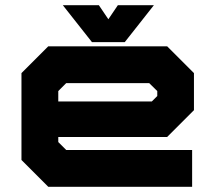

<svg xmlns="http://www.w3.org/2000/svg" viewBox="-20 -718 828 738"><path d="M622.5 -540 725.5 -437V-294.5L622.5 -191.5H204V-172L234.5 -141.5H718.5V0H165.5L62.5 -103V-437L165.5 -540ZM553.5 -398.5H234.5L204 -368V-328H563.5L584.5 -349V-368ZM333.5 -556 221.5 -698H360L396.5 -644L433 -698H571.5L459.5 -556Z"/></svg>

Font: Tourney Expanded Black
Style: Regular
Weight: 900
Width: 7
Designer: Tyler Finck
Foundry: Etcetera Type Co
Version: Version 1.010; ttfautohint (v1.8.3)